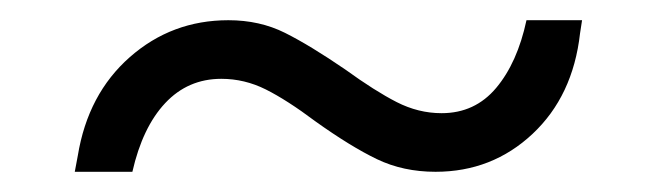

<svg xmlns="http://www.w3.org/2000/svg" viewBox="-20 -363 643 190"><path d="M57 -209Q67 -270 108.5 -306.5Q150 -343 206 -343Q237 -343 262 -330.5Q287 -318 322 -294Q351 -273 372.5 -262Q394 -251 417 -251Q450 -251 471 -276Q492 -301 501 -343H556L554 -330Q547 -268 507 -230.5Q467 -193 411 -193Q379 -193 353 -205.5Q327 -218 292 -243Q264 -264 243 -274.5Q222 -285 199 -285Q166 -285 143.5 -261Q121 -237 111 -193H54Z"/></svg>

Font: Sarabun Light
Style: Italic
Weight: 300
Italic angle: -10°
Designer: Suppakit Chalermlarp | Katatrad Co.,Ltd.
Foundry: Cadson Demak Co.,Ltd.
Version: Version 1.000; ttfautohint (v1.6)